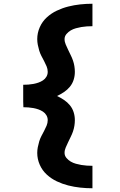

<svg xmlns="http://www.w3.org/2000/svg" viewBox="-20 -853 640 1026"><path d="M474 153Q441 153 408.5 149.5Q376 146 344.5 138Q313 130 283.5 116Q254 102 230 80Q206 58 192.5 27.5Q179 -3 179 -36Q179 -51 182 -66.5Q185 -82 189.5 -97Q194 -112 201 -125.5Q208 -139 215.5 -153Q223 -167 229 -181.5Q235 -196 235 -211Q235 -225 228 -237Q221 -249 209.5 -256.5Q198 -264 185 -268.5Q172 -273 158.5 -275.5Q145 -278 131.5 -279Q118 -280 105 -280L104 -310V-400Q118 -400 131.5 -401Q145 -402 158.5 -404.5Q172 -407 185 -411.5Q198 -416 209.5 -423.5Q221 -431 228 -443Q235 -455 235 -469Q235 -484 229 -498.5Q223 -513 215.5 -527Q208 -541 201 -554.5Q194 -568 189.5 -583Q185 -598 182 -613.5Q179 -629 179 -644Q179 -677 192.5 -707.5Q206 -738 230 -760Q254 -782 283.5 -796Q313 -810 344.5 -818Q376 -826 408.5 -829.5Q441 -833 474 -833V-713Q459 -713 444 -712Q429 -711 414.5 -708.5Q400 -706 385.5 -702Q371 -698 358 -690.5Q345 -683 335 -671Q325 -659 325 -644Q325 -629 331.5 -614.5Q338 -600 344.5 -586Q351 -572 358 -558Q365 -544 370 -529.5Q375 -515 377.5 -499.5Q380 -484 380 -469Q380 -447 373.5 -426.5Q367 -406 353.5 -389.5Q340 -373 322 -361Q304 -349 285 -340Q304 -331 322 -319Q340 -307 353.5 -290.5Q367 -274 373.5 -253.5Q380 -233 380 -211Q380 -196 377.5 -180.5Q375 -165 370 -150.5Q365 -136 358 -122Q351 -108 344.5 -94Q338 -80 331.5 -65.5Q325 -51 325 -36Q325 -21 335 -9Q345 3 358 10.5Q371 18 385.5 22Q400 26 414.5 28.5Q429 31 444 32Q459 33 474 33Z"/></svg>

Font: Iosevka Etoile Heavy
Style: Regular
Weight: 900
Designer: Belleve Invis
Foundry: Belleve Invis
Version: Version 22.1.2; ttfautohint (v1.8.4)